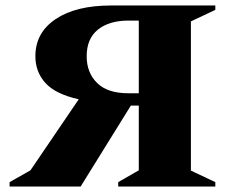

<svg xmlns="http://www.w3.org/2000/svg" viewBox="-20 -680 835 700"><path d="M274 0H15V-16L91 -59L267 -318Q182 -337 145.5 -377.5Q109 -418 109 -475Q109 -561 183 -610.5Q257 -660 385 -660H765V-644L676 -602V-58L765 -16V0H411V-16L486 -59V-295H457ZM448 -340H486V-605H449Q378 -605 337 -572Q296 -539 296 -475Q296 -415 334 -377.5Q372 -340 448 -340Z"/></svg>

Font: Spectral SC ExtraBold
Style: Regular
Weight: 800
Designer: Jean-Baptiste Levee
Foundry: Production Type
Version: Version 2.001